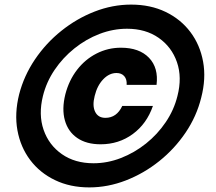

<svg xmlns="http://www.w3.org/2000/svg" viewBox="-20 -705 940 835"><path d="M368.3 110Q285 110 219.2 78.3Q153.3 46.7 111.2 -9.2Q69.2 -65 55.8 -138.3Q42.5 -211.7 63.3 -295Q84.2 -375.8 132.1 -446.7Q180 -517.5 246.7 -570.8Q313.3 -624.2 391.2 -654.6Q469.2 -685 550 -685Q634.2 -685 700 -653.3Q765.8 -621.7 807.9 -565.8Q850 -510 863.3 -436.7Q876.7 -363.3 855 -280Q835 -199.2 787.1 -128.3Q739.2 -57.5 672.5 -4.2Q605.8 49.2 527.5 79.6Q449.2 110 368.3 110ZM386.7 5Q447.5 5 506.2 -17.9Q565 -40.8 615 -80.8Q665 -120.8 700.8 -173.8Q736.7 -226.7 751.7 -287.5Q772.5 -368.3 749.6 -434.6Q726.7 -500.8 670 -540.4Q613.3 -580 532.5 -580Q471.7 -580 412.9 -557.5Q354.2 -535 303.8 -494.6Q253.3 -454.2 217.5 -401.2Q181.7 -348.3 166.7 -287.5Q146.7 -206.7 169.6 -140.4Q192.5 -74.2 249.2 -34.6Q305.8 5 386.7 5ZM417.5 -77.5Q355.8 -77.5 315.8 -105Q275.8 -132.5 262.1 -181.7Q248.3 -230.8 264.2 -295Q280 -355.8 315 -401.2Q350 -446.7 399.6 -472.1Q449.2 -497.5 505.8 -497.5Q585.8 -497.5 627.9 -453.8Q670 -410 660.8 -335.8H530.8Q532.5 -360 520.4 -373.8Q508.3 -387.5 486.7 -387.5Q455 -387.5 428.8 -360Q402.5 -332.5 391.7 -287.5Q380.8 -245 393.8 -218.8Q406.7 -192.5 438.3 -192.5Q487.5 -192.5 511.7 -244.2H645Q618.3 -166.7 557.5 -122.1Q496.7 -77.5 417.5 -77.5Z"/></svg>

Font: Funnel Sans ExtraBold
Style: Italic
Weight: 800
Italic angle: -14.036°
Version: Version 1.000; Beta; Release 5; Build 24; ttfautohint (v1.8.